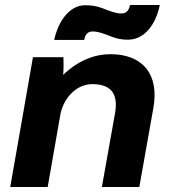

<svg xmlns="http://www.w3.org/2000/svg" viewBox="-20 -749 681 769"><path d="M21 0H171L223 -297C240 -365 291 -412 350 -412C431 -412 453 -366 441 -297L388 0H538L594 -315C619 -451 552 -532 422 -532C361 -532 294 -508 233 -449C235 -474 235 -499 234 -520H112ZM197 -589H317C321 -607 328 -623 351 -623C372 -623 393 -615 412 -608C435 -598 460 -590 492 -590C559 -590 604 -651 620 -729H501C497 -712 490 -695 466 -695C446 -695 425 -703 406 -710C383 -720 358 -728 321 -728C259 -728 214 -666 197 -589Z"/></svg>

Font: Fixel Display 20240404
Style: Bold Italic
Weight: 700
Italic angle: -10°
Designer: AlfaBravo + MacPaw
Foundry: Kyrylo Tkachov, Marchela Mozhyna, Serhii Makarenko, Maria Weinstein, Zakhar Kryvoshyya
Version: Version 1.211;Glyphs 3.2 (3225)